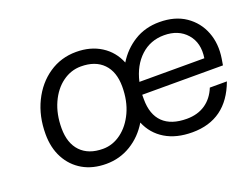

<svg xmlns="http://www.w3.org/2000/svg" viewBox="-86 -684 1123 867"><g transform="rotate(-20 475.0 -251.0)"><path d="M82 -210Q82 -296 115.5 -364.5Q149 -433 207 -472.5Q265 -512 338 -512Q407 -512 457.5 -480Q508 -448 531 -391Q564 -445 616.5 -477.5Q669 -510 737 -510Q812 -510 862.5 -475.5Q913 -441 935 -384Q957 -327 946 -258L941 -228H553Q553 -217 553 -206Q553 -133 592 -95Q631 -57 706 -57Q758 -57 795 -82Q832 -107 851 -154H933Q873 9 709 9Q632 9 579 -23Q526 -55 502 -113Q468 -56 414 -23Q360 10 295 10Q230 10 182.5 -17.5Q135 -45 108.5 -94.5Q82 -144 82 -210ZM737 -447Q671 -447 624.5 -404Q578 -361 561 -287H873Q884 -358 845 -402.5Q806 -447 737 -447ZM481 -294Q481 -365 443 -404Q405 -443 336 -443Q288 -443 247.5 -413.5Q207 -384 183 -331Q159 -278 159 -210Q159 -138 197 -98.5Q235 -59 304 -59Q351 -59 391.5 -89Q432 -119 456.5 -172Q481 -225 481 -294Z"/></g></svg>

Font: Overused Grotesk
Style: Italic
Weight: 400
Italic angle: -10°
Version: Version 0.003